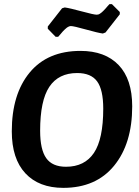

<svg xmlns="http://www.w3.org/2000/svg" viewBox="-20 -898 671 928"><path d="M521 -878 559 -840V-829L490 -741L477 -736Q454 -739 395 -755.5Q336 -772 323 -772Q318 -772 313 -770Q308 -768 304 -765Q300 -762 293.5 -756Q287 -750 283.5 -746Q280 -742 272.5 -733Q265 -724 261 -720H249L211 -759V-770L280 -858L293 -862Q316 -859 375 -843Q434 -827 447 -827Q451 -827 455 -828Q459 -829 464 -832.5Q469 -836 472 -838.5Q475 -841 481 -847Q487 -853 489.5 -856Q492 -859 499 -867Q506 -875 509 -878ZM369 -652Q488 -652 553.5 -583.5Q619 -515 619 -384Q619 -204 531.5 -97Q444 10 286 10Q168 10 102.5 -60.5Q37 -131 37 -263Q37 -443 123.5 -547.5Q210 -652 369 -652ZM353 -545Q263 -545 218.5 -478.5Q174 -412 174 -266Q174 -175 203.5 -133.5Q233 -92 299 -92Q389 -92 434 -159Q479 -226 479 -373Q479 -464 449.5 -504.5Q420 -545 353 -545Z"/></svg>

Font: Alegreya Sans SC
Style: Bold Italic
Weight: 700
Italic angle: -7°
Designer: Juan Pablo del Peral
Foundry: Huerta Tipografica
Version: Version 2.007